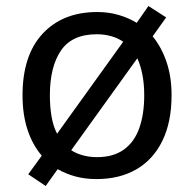

<svg xmlns="http://www.w3.org/2000/svg" viewBox="-20 -586 645 639"><path d="M551 -269Q551 -180 520.5 -117.5Q490 -55 434 -22.5Q378 10 301 10Q264 10 232 1.5Q200 -7 172 -23L132 33L74 -6L119 -68Q88 -104 71.5 -154.5Q55 -205 55 -269Q55 -402 122 -474Q189 -546 304 -546Q341 -546 374 -536.5Q407 -527 435 -510L474 -566L533 -528L488 -465Q517 -430 534 -380.5Q551 -331 551 -269ZM146 -269Q146 -231 151.5 -198.5Q157 -166 170 -141L390 -447Q373 -459 350.5 -465.5Q328 -472 302 -472Q220 -472 183 -418Q146 -364 146 -269ZM460 -269Q460 -306 454 -337Q448 -368 437 -392L217 -86Q234 -75 256 -69Q278 -63 303 -63Q357 -63 392 -88Q427 -113 443.5 -159.5Q460 -206 460 -269Z"/></svg>

Font: Noto Sans Cham
Style: Regular
Weight: 400
Designer: Monotype Design Team
Foundry: Monotype Imaging Inc.
Version: Version 2.002